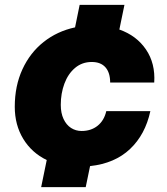

<svg xmlns="http://www.w3.org/2000/svg" viewBox="-20 -677 690 793"><path d="M173 -16Q111 -46 76 -103.5Q41 -161 41 -236Q41 -322 72.5 -390.5Q104 -459 160 -503.5Q216 -548 290 -564L309 -657H494L473 -555Q544 -530 583 -472.5Q622 -415 617 -336H435Q435 -377 415.5 -399Q396 -421 359 -421Q319 -421 290 -396.5Q261 -372 246 -331.5Q231 -291 231 -244Q231 -210 242.5 -185.5Q254 -161 273.5 -148.5Q293 -136 317 -136Q356 -136 383 -157.5Q410 -179 419 -218H601Q580 -121 517 -61.5Q454 -2 352 9L334 96H150Z"/></svg>

Font: Azeret Mono ExtraBold
Style: Italic
Weight: 800
Italic angle: -12°
Designer: Martin Vácha
Foundry: Displaay
Version: Version 1.000; Glyphs 3.0.3, build 3074